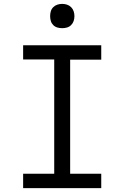

<svg xmlns="http://www.w3.org/2000/svg" viewBox="-20 -968 640 988"><path d="M99 0V-74H259V-662H99V-735H501V-661H341V-74H501V0ZM300 -823Q287 -823 275 -826.5Q263 -830 254 -839Q245 -848 241.5 -860Q238 -872 238 -885Q238 -898 241.5 -910Q245 -922 254 -931Q263 -940 275 -944Q287 -948 300 -948Q313 -948 325 -944Q337 -940 346 -931Q355 -922 359 -910Q363 -898 363 -885Q363 -872 359 -860Q355 -848 346 -839Q337 -830 325 -826.5Q313 -823 300 -823Z"/></svg>

Font: Iosevka Curly Extended
Style: Regular
Weight: 400
Width: 7
Monospace: yes
Designer: Belleve Invis
Foundry: Belleve Invis
Version: Version 11.1.0; ttfautohint (v1.8.3)